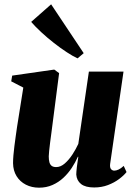

<svg xmlns="http://www.w3.org/2000/svg" viewBox="-20 -858 624 890"><path d="M161 12Q127 12 99.8 -2Q72.5 -16 56.8 -41.5Q41 -67 40.5 -101.5Q40.5 -118 42.2 -138.2Q44 -158.5 46.8 -181Q49.5 -203.5 52.8 -226Q56 -248.5 59 -269.5L88 -452L32 -481L36.5 -507.5L231.5 -535.5L254 -519L224 -286.5Q221.5 -265.5 218.2 -241.8Q215 -218 212.2 -196.5Q209.5 -175 207.8 -158.2Q206 -141.5 206 -133.5Q206 -117 209 -106Q212 -95 219.5 -89.2Q227 -83.5 240.5 -83.5Q261 -83.5 280.2 -100.2Q299.5 -117 315.8 -142Q332 -167 343 -191L392 -526H552.5L490.5 -98Q488.5 -81 494.8 -74Q501 -67 509.5 -67Q518.5 -67 529.5 -72Q540.5 -77 553.5 -89L566.5 -60.5Q554.5 -45 532.2 -28.2Q510 -11.5 480.5 -0.2Q451 11 416.5 11Q376 11 355.8 -5Q335.5 -21 333.5 -49Q333.5 -53.5 334.2 -62.8Q335 -72 336.2 -83.2Q337.5 -94.5 339.5 -107Q341.5 -119.5 343 -131L341 -131.5Q329.5 -105.5 312.8 -80Q296 -54.5 273.8 -33.8Q251.5 -13 223.2 -0.5Q195 12 161 12ZM339.5 -587.5Q318.5 -597 289.8 -615.8Q261 -634.5 230 -658.8Q199 -683 171.2 -708.8Q143.5 -734.5 124.5 -756.5L217 -838L368 -611.5Z"/></svg>

Font: Merriweather 96pt Black
Style: Italic
Weight: 900
Italic angle: -7.8°
Version: Version 2.101